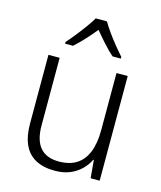

<svg xmlns="http://www.w3.org/2000/svg" viewBox="-115 -849 792 943"><g transform="rotate(15 281.0 -377.5)"><path d="M479 -532V0H433L425 -91H422Q408 -62 384 -39Q360 -16 327.5 -3Q295 10 252 10Q194 10 154.5 -11.5Q115 -33 95.5 -76Q76 -119 76 -184V-532H133V-189Q133 -113 165 -76Q197 -39 260 -39Q315 -39 350.5 -62Q386 -85 404 -130Q422 -175 422 -242V-532ZM311 -765Q323 -744 342.5 -716.5Q362 -689 384 -662Q406 -635 424 -615V-606H382Q357 -628 331 -657Q305 -686 282 -714Q259 -686 233 -657.5Q207 -629 181 -606H141V-615Q159 -635 180.5 -662Q202 -689 222 -716.5Q242 -744 254 -765Z"/></g></svg>

Font: Noto Sans Display Light
Style: Regular
Weight: 300
Designer: Monotype Design Team
Foundry: Monotype Imaging Inc.
Version: Version 2.003